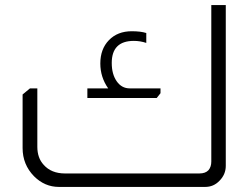

<svg xmlns="http://www.w3.org/2000/svg" viewBox="-20 -736 979 756"><path d="M869 -716V-83Q869 -49 844 -24Q821 0 788 0H212Q156 0 114 -42Q69 -88 69 -153V-364L98 -388H127V-158Q127 -114 152 -87Q182 -53 236 -53H765Q789 -53 801 -66Q812 -79 812 -100V-716ZM406 -388Q375 -432 375 -486Q375 -543 409 -578Q443 -613 499 -613Q534 -613 556 -606V-567Q532 -575 507 -575Q420 -575 420 -488Q420 -444 439.5 -416Q459 -388 491 -388H612V-369L597 -350H324V-388Z"/></svg>

Font: Almarai Light
Style: Regular
Weight: 300
Designer: Boutros International 2019
Foundry: Created by Boutros International 2019
Version: Version 1.10